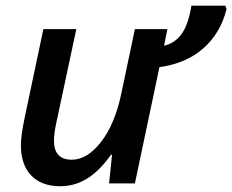

<svg xmlns="http://www.w3.org/2000/svg" viewBox="-20 -642 813 672"><path d="M247.1 -540 176.8 -210.9Q168.9 -173.8 168.9 -149.9Q168.9 -83 231 -83Q285.6 -83 333.7 -145.3Q381.8 -207.5 403.8 -311L452.1 -540H565.9L554.2 -481.9Q593.3 -491.2 616.5 -524.4Q639.6 -557.6 649.9 -622.1H769L772.9 -609.9Q751.5 -524.9 690.9 -472.2Q630.4 -419.4 538.1 -407.2L452.1 0H361.8L372.1 -100.1H368.2Q328.1 -43.5 284.7 -16.8Q241.2 9.8 190.9 9.8Q125.5 9.8 89.4 -27.6Q53.2 -64.9 53.2 -134.8Q53.2 -167 65.9 -228L131.8 -540Z"/></svg>

Font: Open Sans Semibold
Style: Italic
Weight: 600
Italic angle: -12°
Foundry: Ascender Corporation
Version: Version 1.10